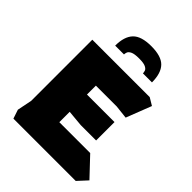

<svg xmlns="http://www.w3.org/2000/svg" viewBox="-260 -1081 1218 1218"><g transform="rotate(45 349.0 -472.0)"><path d="M80 0 60 -60 80 -160V-708H595L645 -678L579 -508L489 -518H302V-438H549V-273H411L302 -283V-190H579L698 -64L639 0ZM374 -944Q284 -944 246.5 -904.5Q209 -865 209 -784H288Q288 -793 292 -804.5Q296 -816 314 -825Q332 -834 374 -834Q416 -834 433.5 -825Q451 -816 454.5 -804.5Q458 -793 458 -784H539Q539 -866 501.5 -905Q464 -944 374 -944Z"/></g></svg>

Font: Rowdies
Style: Bold
Weight: 700
Designer: Jaikishan Patel
Version: Version 1.000; ttfautohint (v1.8.3)